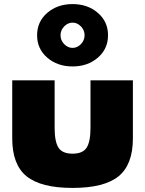

<svg xmlns="http://www.w3.org/2000/svg" viewBox="-20 -906 712 942"><path d="M424 -512H632V-227Q632 -98 561.5 -41Q491 16 336 16Q181 16 110.5 -41Q40 -98 40 -227V-512H248V-279Q248 -211 267 -181.5Q286 -152 336 -152Q386 -152 405 -181.5Q424 -211 424 -279ZM212 -623Q162 -666 162 -733Q162 -800 212 -843Q262 -886 336 -886Q410 -886 460 -843Q510 -800 510 -733Q510 -666 460 -623Q410 -580 336 -580Q262 -580 212 -623ZM295 -776.5Q277 -758 277 -733Q277 -708 295 -689.5Q313 -671 336 -671Q359 -671 377 -689.5Q395 -708 395 -733Q395 -758 377 -776.5Q359 -795 336 -795Q313 -795 295 -776.5Z"/></svg>

Font: Spartan MB
Style: Regular
Weight: 900
Designer: Matt Bailey
Foundry: Matt Bailey
Version: Version 001.001